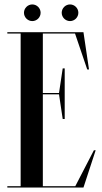

<svg xmlns="http://www.w3.org/2000/svg" viewBox="-20 -845 459 865"><path d="M125.5 -750C146 -750 163 -767 163 -787.5C163 -808 146 -825 125.5 -825C105 -825 88 -808 88 -787.5C88 -767 105 -750 125.5 -750ZM295.5 -750C316 -750 333 -767 333 -787.5C333 -808 316 -825 295.5 -825C275 -825 258 -808 258 -787.5C258 -767 275 -750 295.5 -750ZM319.1 -6H173V-420H245.9L262.5 -309H271.5V-537H262.5L245.9 -426H173V-694H318L373 -532H381L356 -700H13V-694H73V-6H13V0H356L411 -168H403Z"/></svg>

Font: Picaflor 72 pt
Style: Regular
Weight: 400
Designer: Ariel Martín Pérez
Foundry: Tunera Type Foundry
Version: Version 1.000;hotconv 1.0.109;makeotfexe 2.5.65596